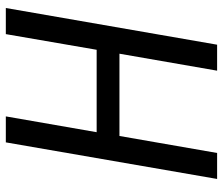

<svg xmlns="http://www.w3.org/2000/svg" viewBox="-72 -678 751 646"><g transform="rotate(-90 303.0 -355.5)"><path d="M387.7 0H475.1L598.6 -710.9H510.7L458 -405.3H180.7L233.9 -710.9H146.5L23.4 0H110.8L168 -328.6H444.8Z"/></g></svg>

Font: Roboto Condensed
Style: Italic
Weight: 400
Designer: Google
Version: Version 1.000;PS 001.000;hotconv 1.0.88;makeotf.lib2.5.64775